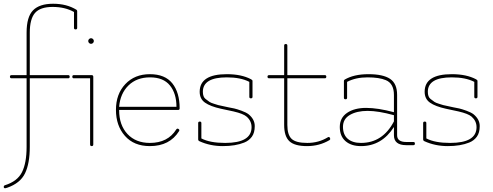

<svg xmlns="http://www.w3.org/2000/svg" viewBox="-32 -775 2630 1025"><path d="M332 -357H127V9Q127 98 101.5 150.5Q76 203 7 227Q-2 230 -4 230Q-12 230 -12 223Q-12 216 -6 214Q61 193 85.5 144Q110 95 110 9V-357H30Q21 -357 21 -365.5Q21 -374 30 -374H110V-601Q110 -685 144.5 -720Q179 -755 251.5 -755Q324 -755 376 -723Q380 -720 380 -716V-626Q380 -618 371.5 -618Q363 -618 363 -626V-711Q315 -738 249 -738Q183 -738 155 -706Q127 -674 127 -600V-374H332Q340 -374 340 -365.5Q340 -357 332 -357Z M449 -4V-357H362Q354 -357 354 -365.5Q354 -374 362 -374H457Q466 -374 466 -365V-4Q466 5 457.5 5Q449 5 449 -4ZM443.5 -545.5Q439 -550 439 -556Q439 -562 443.5 -566.5Q448 -571 454 -571Q460 -571 464.5 -566.5Q469 -562 469 -556Q469 -550 464.5 -545.5Q460 -541 454 -541Q448 -541 443.5 -545.5Z M768 5Q683 5 635 -49.5Q587 -104 587 -188.5Q587 -273 637 -326Q687 -379 768 -379Q849 -379 888 -330Q927 -281 927 -197Q927 -188 919 -188H604V-187Q604 -107 648.5 -59.5Q693 -12 768 -12Q864 -12 909 -84Q914 -91 921 -86.5Q928 -82 924 -75Q874 5 768 5ZM910 -205Q910 -276 875 -319Q840 -362 769 -362Q698 -362 654 -319Q610 -276 604 -205Z M1033 -21Q1026 -24 1026 -31V-118Q1026 -126 1034.5 -126Q1043 -126 1043 -118V-36Q1089 -12 1170 -12Q1311 -12 1311 -96Q1311 -129 1285 -152Q1267 -168 1215 -180Q1204 -182 1147.5 -194.5Q1091 -207 1062.5 -227Q1034 -247 1034 -285Q1034 -379 1179 -379Q1257 -379 1308 -352Q1316 -348 1316 -343V-258Q1316 -250 1307.5 -250Q1299 -250 1299 -258V-338Q1253 -362 1179 -362Q1051 -362 1051 -285Q1051 -258 1065 -247Q1079 -236 1086.5 -231Q1094 -226 1110.5 -221Q1127 -216 1133 -214Q1171 -205 1188 -202Q1205 -199 1218.5 -196Q1232 -193 1257 -184Q1282 -175 1295 -165Q1328 -138 1328 -102Q1328 -66 1312.5 -45Q1297 -24 1272 -14Q1225 5 1157.5 5Q1090 5 1033 -21Z M1702 -357H1502V-108Q1502 -55 1525 -33.5Q1548 -12 1608.5 -12Q1669 -12 1718 -42Q1725 -46 1728 -41Q1731 -36 1731 -33Q1731 -30 1727 -27Q1673 5 1607 5Q1541 5 1513 -21Q1485 -47 1485 -108V-357H1405Q1396 -357 1396 -365.5Q1396 -374 1405 -374H1485V-532Q1485 -540 1493.5 -540Q1502 -540 1502 -532V-374H1702Q1710 -374 1710 -365.5Q1710 -357 1702 -357Z M1895 5Q1843 5 1812.5 -21.5Q1782 -48 1782 -97Q1782 -146 1821 -172.5Q1860 -199 1922.5 -199Q1985 -199 2071 -176V-268Q2071 -329 2028 -347Q1993 -362 1930 -362Q1867 -362 1821 -338V-253Q1821 -245 1812.5 -245Q1804 -245 1804 -253V-343Q1804 -348 1808 -350Q1857 -379 1935 -379Q2013 -379 2050.5 -354Q2088 -329 2088 -268V-53Q2088 -17 2137 -17H2175Q2183 -17 2183 -8.5Q2183 0 2175 0H2137Q2071 0 2071 -53V-97Q2006 5 1895 5ZM2071 -160Q1988 -183 1930.5 -183Q1873 -183 1836 -161.5Q1799 -140 1799 -98Q1799 -56 1824.5 -34Q1850 -12 1895 -12Q2011 -12 2071 -127Z M2234 -21Q2227 -24 2227 -31V-118Q2227 -126 2235.5 -126Q2244 -126 2244 -118V-36Q2290 -12 2371 -12Q2512 -12 2512 -96Q2512 -129 2486 -152Q2468 -168 2416 -180Q2405 -182 2348.5 -194.5Q2292 -207 2263.5 -227Q2235 -247 2235 -285Q2235 -379 2380 -379Q2458 -379 2509 -352Q2517 -348 2517 -343V-258Q2517 -250 2508.5 -250Q2500 -250 2500 -258V-338Q2454 -362 2380 -362Q2252 -362 2252 -285Q2252 -258 2266 -247Q2280 -236 2287.5 -231Q2295 -226 2311.5 -221Q2328 -216 2334 -214Q2372 -205 2389 -202Q2406 -199 2419.5 -196Q2433 -193 2458 -184Q2483 -175 2496 -165Q2529 -138 2529 -102Q2529 -66 2513.5 -45Q2498 -24 2473 -14Q2426 5 2358.5 5Q2291 5 2234 -21Z"/></svg>

Font: Flamenco Light
Style: Regular
Weight: 300
Designer: Luciano Vergara
Foundry: Luciano Vergara
Version: Version 1.003